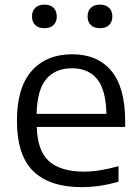

<svg xmlns="http://www.w3.org/2000/svg" viewBox="-20 -780 590 810"><path d="M324.5 9.5Q190.5 9.5 121 -57.2Q51.5 -124 51.5 -271Q51.5 -411 113.8 -481Q176 -551 284.5 -551Q391.5 -551 449.8 -480.8Q508 -410.5 508 -269V-244.5H135Q138 -143 187.2 -99.5Q236.5 -56 334.5 -56Q368 -56 404.2 -62Q440.5 -68 480 -79V-13.5Q438 -1.5 400 4Q362 9.5 324.5 9.5ZM283.5 -492Q215 -492 176 -447.5Q137 -403 134.5 -299.5H429Q426.5 -402.5 389.2 -447.2Q352 -492 283.5 -492ZM401.5 -661Q377 -661 363.2 -674.2Q349.5 -687.5 349.5 -710.5Q349.5 -733.5 363.2 -747Q377 -760.5 401.5 -760.5Q426.5 -760.5 440.2 -747Q454 -733.5 454 -710.5Q454 -687.5 440.2 -674.2Q426.5 -661 401.5 -661ZM167.5 -661Q142.5 -661 128.8 -674.2Q115 -687.5 115 -710.5Q115 -733.5 128.8 -747Q142.5 -760.5 167.5 -760.5Q192 -760.5 205.8 -747Q219.5 -733.5 219.5 -710.5Q219.5 -687.5 205.8 -674.2Q192 -661 167.5 -661Z"/></svg>

Font: Encode Sans SemiExpanded SemiExpanded
Style: Regular
Weight: 400
Width: 6
Designer: Multiple Designers
Foundry: Impallari Type
Version: Version 3.000; ttfautohint (v1.8.3) -l 8 -r 50 -G 200 -x 14 